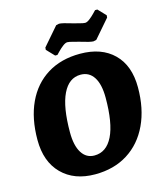

<svg xmlns="http://www.w3.org/2000/svg" viewBox="-127 -961 897 1065"><g transform="rotate(-15 321.0 -428.0)"><path d="M26 -255Q26 -378 68 -468Q110 -558 189 -607Q268 -656 377 -656Q500 -656 570 -587Q640 -518 640 -393Q640 -271 597 -179.5Q554 -88 474.5 -38Q395 12 287 12Q167 12 96.5 -59Q26 -130 26 -255ZM452 -384Q452 -461 425.5 -502Q399 -543 350 -543Q283 -543 247 -468.5Q211 -394 211 -249Q211 -173 237 -131.5Q263 -90 310 -90Q379 -90 415.5 -164Q452 -238 452 -384ZM200 -726 201 -739 291 -843 308 -847Q326 -847 384 -829Q393 -827 416.5 -820.5Q440 -814 450 -814Q461 -814 476.5 -826Q492 -838 504.5 -851Q517 -864 521 -868H534L576 -824L575 -811L485 -707L468 -703Q450 -703 392 -721Q383 -723 359.5 -729.5Q336 -736 326 -736Q315 -736 299.5 -724Q284 -712 271.5 -699Q259 -686 255 -682H242Z"/></g></svg>

Font: Alegreya ExtraBold
Style: Italic
Weight: 800
Italic angle: -7°
Designer: Juan Pablo del Peral
Foundry: Huerta Tipografica
Version: Version 2.007; ttfautohint (v1.6)